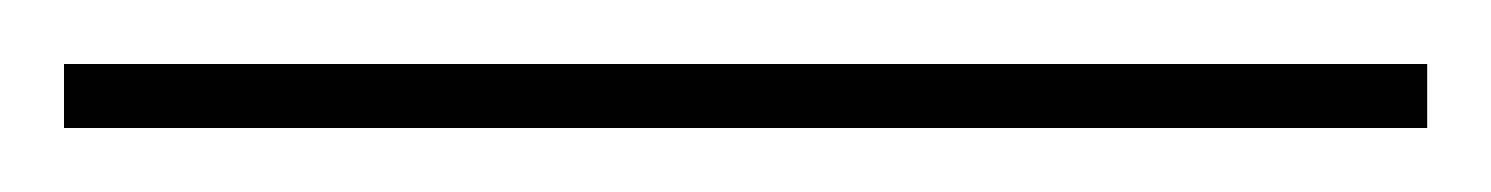

<svg xmlns="http://www.w3.org/2000/svg" viewBox="-24 75 466 60"><path d="M-4 115H422V95H-4Z"/></svg>

Font: Noto Serif Display SemiCondensed ExtraLight
Style: Regular
Weight: 200
Width: 4
Designer: Monotype Design Team
Foundry: Monotype Imaging Inc.
Version: Version 2.009